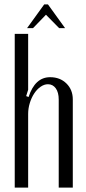

<svg xmlns="http://www.w3.org/2000/svg" viewBox="-20 -853 390 873"><path d="M110 -412Q139 -502 208 -502Q253 -502 282 -473.5Q311 -445 311 -401V0H247V-400Q247 -433 233.5 -451.5Q220 -470 198 -470Q181 -470 164.5 -458.5Q148 -447 135.5 -428Q123 -409 115.5 -384.5Q108 -360 108 -335V0H47V-699H108V-445L99 -416ZM181 -833H198L276 -725H249L189 -786L130 -725H103Z"/></svg>

Font: Moniqa Paragraph
Style: Regular
Weight: 400
Designer: Rajesh Rajput
Foundry: Rajesh Rajput
Version: Version 1.000